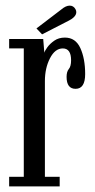

<svg xmlns="http://www.w3.org/2000/svg" viewBox="-20 -662 338 682"><path d="M12.5 0V-34H64.5V-490H12.5V-523.5H133.5L137.5 -474.5Q138.5 -480.5 147.8 -493.5Q157 -506.5 172.8 -517.5Q188.5 -528.5 210.5 -528.5Q248.5 -528.5 265.5 -491Q282.5 -453.5 282.5 -399Q282.5 -346.5 248.5 -346.5Q216.5 -346.5 216.5 -389Q216.5 -407.5 224.5 -417Q232.5 -426.5 232.5 -448Q232.5 -490 203 -490Q175.5 -490 157.5 -455Q139.5 -420 139.5 -374V-34H192V0ZM129.5 -540 109.5 -561 198 -628.5Q214 -642 227.5 -642Q241 -642 248 -629.5Q251 -624.5 251 -619Q251 -609.5 242.5 -601.2Q234 -593 222 -587.5Z"/></svg>

Font: Imbue 10pt
Style: Regular
Weight: 400
Designer: Tyler Finck
Foundry: Etcetera Type Company
Version: Version 1.102; ttfautohint (v1.8.3)